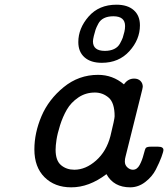

<svg xmlns="http://www.w3.org/2000/svg" viewBox="-20 -800 723 826"><path d="M127.9 -157.2Q127.9 -228 158.4 -300Q189 -372.1 253.9 -425Q318.8 -478 401.9 -478Q464.8 -478 513.2 -437Q530.3 -461.9 557.1 -461.9Q574.2 -461.9 584.2 -451.9Q594.2 -441.9 594.2 -426.8Q594.2 -421.9 585.9 -390.1L520 -126Q517.1 -116.2 517.1 -105Q517.1 -89.8 528.1 -79.8Q539.1 -69.8 551.8 -69.8Q569.8 -69.8 580.8 -90.3Q591.8 -110.8 597.9 -135.5Q604 -160.2 607.9 -164.1Q613.8 -168.9 627.9 -168.9H660.2Q683.1 -168.9 683.1 -154.8Q683.1 -147.9 674.6 -124.5Q666 -101.1 650.4 -70.6Q634.8 -40 605 -17.1Q575.2 5.9 540 5.9Q469.2 5.9 438 -50.8Q362.8 6.3 286.1 5.9Q215.3 5.9 171.6 -37.6Q127.9 -81.1 127.9 -157.2ZM219.2 -155.8Q219.2 -108.9 242.7 -89.4Q266.1 -69.8 299.8 -69.8Q348.6 -69.8 393.3 -109.4Q438 -148.9 455.1 -214.8Q473.1 -288.1 473.1 -299.8Q473.1 -357.9 447.5 -379.9Q421.9 -401.9 388.2 -401.9Q348.1 -401.9 316.7 -380.4Q285.2 -358.9 267.6 -328.4Q250 -297.9 238.5 -261.5Q227.1 -225.1 223.1 -199Q219.2 -172.9 219.2 -155.8ZM316.9 -619.1Q316.9 -678.2 361.3 -729Q405.8 -779.8 481 -779.8Q528.8 -779.8 555.4 -756.3Q582 -732.9 582 -690.9Q582 -629.9 536.6 -579.8Q491.2 -529.8 418 -529.8Q370.1 -529.8 343.5 -553.5Q316.9 -577.1 316.9 -619.1ZM379.9 -622.1Q379.9 -581.1 431.2 -581.1Q454.1 -581.1 470.9 -589.1Q487.8 -597.2 496.3 -613Q504.9 -628.9 508.1 -637.9Q511.2 -647 515.1 -663.1Q518.1 -675.3 518.1 -688Q518.1 -730 467.8 -730Q443.8 -730 427.5 -721.9Q411.1 -713.9 402.6 -697.5Q394 -681.2 391.1 -672.1Q388.2 -663.1 383.8 -646Q379.9 -629.9 379.9 -622.1Z"/></svg>

Font: CMU Concrete
Style: BoldItalic
Weight: 700
Italic angle: -14.04°
Version: Version 0.7.0